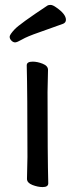

<svg xmlns="http://www.w3.org/2000/svg" viewBox="-20 -739 303 775"><path d="M151.9 16.1Q132.8 16.1 110.8 7.6Q88.9 -1 88.9 -17.1L90.8 -105Q90.8 -368.2 87.9 -475.1Q87.9 -490.2 111.8 -490.2Q130.9 -490.2 152.3 -481.7Q173.8 -473.1 173.8 -457L171.9 -368.2Q171.9 -105 174.8 1Q174.8 16.1 151.9 16.1ZM19 -590.8Q19 -599.1 39.1 -620.6Q59.1 -642.1 171.9 -716.8Q175.8 -719.2 184.1 -719.2Q192.9 -719.2 207 -709Q246.1 -682.1 246.1 -659.2Q246.1 -647.9 234.9 -643.1Q186 -625 137.9 -608.4Q89.8 -591.8 69.3 -579.8Q48.8 -567.9 41 -567.9Q33.2 -567.9 26.1 -575Q19 -582 19 -590.8Z"/></svg>

Font: LXGW WenKai Screen
Style: Regular
Weight: 400
Designer: LXGW / Fontworks Inc.
Foundry: LXGW / Fontworks Inc.
Version: Version 1.510;January 18,2025